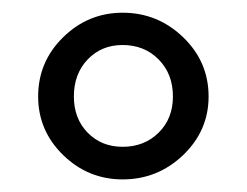

<svg xmlns="http://www.w3.org/2000/svg" viewBox="-20 -749 388 302"><path d="M40 -597.2Q40 -651.9 79.3 -690.4Q118.7 -729 172.9 -729Q228 -729 268.1 -690.4Q308.1 -651.9 308.1 -597.2Q308.1 -543.5 268.1 -505.1Q228 -466.8 172.9 -466.8Q118.7 -466.8 79.3 -505.1Q40 -543.5 40 -597.2ZM96.2 -597.2Q96.2 -562.5 117.9 -540.3Q139.6 -518.1 172.9 -518.1Q207 -518.1 229.5 -540.3Q252 -562.5 252 -597.2Q252 -632.8 229.5 -655.5Q207 -678.2 172.9 -678.2Q139.6 -678.2 117.9 -655.5Q96.2 -632.8 96.2 -597.2Z"/></svg>

Font: Sporting Grotesque
Style: Regular
Weight: 400
Designer: Lucas LE BIHAN
Foundry: Lucas LE BIHAN
Version: Version 2.001;PS 2.1;hotconv 1.0.88;makeotf.lib2.5.647800